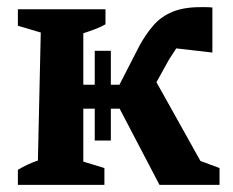

<svg xmlns="http://www.w3.org/2000/svg" viewBox="-20 -517 651 537"><path d="M30 0V-42Q43 -50 57 -56.5Q71 -63 86 -68L94 -426L30 -445V-491H275V-449Q263 -442 246 -435.5Q229 -429 213 -424V-65L272 -47V0ZM156 -213V-280H340V-213ZM245 -124V-375H290V-124ZM426 0 300 -241 397 -324 555 -41 532 -70 594 -47V0ZM381 -221 294 -241 370 -389Q388 -422 409.5 -446.5Q431 -471 462.5 -484Q494 -497 540 -497Q548 -497 556.5 -497Q565 -497 574 -496V-370L453 -384L499 -414Q488 -404 476.5 -387Q465 -370 453 -351Z"/></svg>

Font: Piazzolla 24pt
Style: Bold
Weight: 700
Designer: Juan Pablo del Peral
Foundry: Huerta Tipografica
Version: Version 2.005